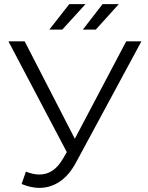

<svg xmlns="http://www.w3.org/2000/svg" viewBox="-20 -901 720 934"><path d="M668 -700 350 -111Q316 -48 270.5 -17.5Q225 13 171 13Q131 13 85 -6L106 -66Q142 -52 172 -52Q241 -52 285 -127L305 -161L21 -700H100L344 -226L594 -700ZM317 -881H396L283 -757H220ZM479 -881H558L446 -757H383Z"/></svg>

Font: CMG Sans
Style: Regular
Weight: 400
Designer: Julieta Ulanovsky
Foundry: Julieta Ulanovsky
Version: Version 7.200